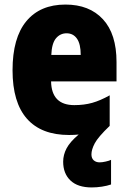

<svg xmlns="http://www.w3.org/2000/svg" viewBox="-20 -582 563 842"><path d="M381 95Q381 112 391 121Q401 130 417 130Q428 130 443.5 126.5Q459 123 467 119V227Q450 233 427 236.5Q404 240 382 240Q321 240 289 209.5Q257 179 257 127Q257 97 272 68.5Q287 40 325 8Q305 10 283 10Q161 10 98 -61.5Q35 -133 35 -274Q35 -416 95.5 -489Q156 -562 267 -562Q372 -562 431.5 -497.5Q491 -433 491 -310V-225H204Q206 -121 306 -121Q349 -121 384.5 -131Q420 -141 461 -164V-30Q410 19 395.5 46.5Q381 74 381 95ZM272 -436Q244 -436 225.5 -414Q207 -392 205 -341H334Q334 -389 317.5 -412.5Q301 -436 272 -436Z"/></svg>

Font: Noto Sans Khmer UI Condensed Black
Style: Regular
Weight: 900
Width: 3
Designer: Danh Hong and the Monotype Design Team
Foundry: Monotype Imaging Inc.
Version: Version 2.002; ttfautohint (v1.8.4.7-5d5b)